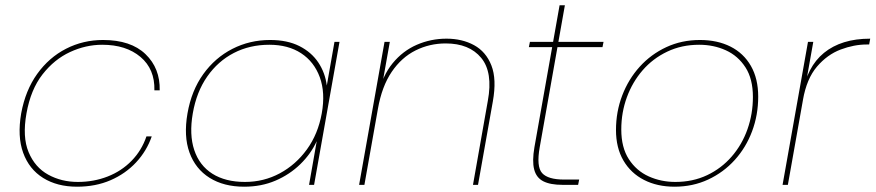

<svg xmlns="http://www.w3.org/2000/svg" viewBox="-20 -698 3306 725"><path d="M60 -270Q76 -357 120.5 -419Q165 -481 229.5 -514Q294 -547 369 -547Q474 -547 529.5 -493.5Q585 -440 583 -357H563Q565 -437 510.5 -483Q456 -529 366 -529Q304 -529 244.5 -501.5Q185 -474 140.5 -417Q96 -360 80 -270Q64 -181 88 -123.5Q112 -66 162 -38.5Q212 -11 274 -11Q334 -11 386.5 -31.5Q439 -52 477 -91Q515 -130 533 -183H553Q534 -128 494 -85Q454 -42 397.5 -17.5Q341 7 271 7Q196 7 143 -26Q90 -59 67.5 -121Q45 -183 60 -270Z M688 -270Q703 -356 747.5 -418Q792 -480 857.5 -513.5Q923 -547 1000 -547Q1065 -547 1110.5 -524Q1156 -501 1182 -462Q1208 -423 1214 -375L1243 -540H1262L1166 0H1147L1176 -165Q1154 -117 1114 -78Q1074 -39 1020.5 -16Q967 7 902 7Q825 7 771.5 -26.5Q718 -60 695.5 -122Q673 -184 688 -270ZM1195 -270Q1209 -348 1187.5 -406.5Q1166 -465 1117 -497Q1068 -529 997 -529Q923 -529 863 -498Q803 -467 762.5 -409Q722 -351 708 -270Q694 -190 713.5 -131.5Q733 -73 782 -42Q831 -11 905 -11Q976 -11 1036.5 -43.5Q1097 -76 1139 -134Q1181 -192 1195 -270Z M1336 0 1432 -540H1452L1356 0ZM1766 0 1822 -317Q1842 -425 1797 -479.5Q1752 -534 1663 -534Q1602 -534 1549 -507.5Q1496 -481 1459 -426.5Q1422 -372 1407 -287L1408 -340Q1424 -412 1462.5 -459Q1501 -506 1554 -529Q1607 -552 1666 -552Q1725 -552 1770 -527.5Q1815 -503 1835.5 -451Q1856 -399 1841 -315L1785 0Z M1998 -142 2093 -678H2113L2018 -142Q2005 -69 2027 -44.5Q2049 -20 2110 -20H2167L2163 0H2104Q2058 0 2031.5 -13.5Q2005 -27 1997 -58.5Q1989 -90 1998 -142ZM2255 -520H1977L1981 -540H2259Z M2527 7Q2462 7 2412 -18.5Q2362 -44 2334 -92Q2306 -140 2306 -207Q2306 -276 2329.5 -337.5Q2353 -399 2395.5 -446Q2438 -493 2496 -520Q2554 -547 2623 -547Q2689 -547 2738.5 -522Q2788 -497 2815.5 -449Q2843 -401 2843 -333Q2843 -264 2820 -202.5Q2797 -141 2754.5 -94Q2712 -47 2654 -20Q2596 7 2527 7ZM2530 -11Q2596 -11 2650 -36.5Q2704 -62 2743 -107Q2782 -152 2802.5 -210Q2823 -268 2823 -332Q2823 -400 2795 -443.5Q2767 -487 2721 -508Q2675 -529 2620 -529Q2554 -529 2499.5 -503Q2445 -477 2406.5 -432.5Q2368 -388 2347 -330.5Q2326 -273 2326 -209Q2326 -141 2354.5 -97Q2383 -53 2429.5 -32Q2476 -11 2530 -11Z M3012 -321 3009 -341Q3018 -393 3038.5 -432.5Q3059 -472 3091.5 -498.5Q3124 -525 3167.5 -538.5Q3211 -552 3266 -552L3262 -530H3253Q3205 -530 3154.5 -511Q3104 -492 3065 -446.5Q3026 -401 3012 -321ZM2935 0 3031 -540H3051L2955 0Z"/></svg>

Font: Poppins Variable
Style: Italic
Weight: 100
Italic angle: -10°
Designer: Jonny Pinhorn
Foundry: Indian Type Foundry
Version: Version 6.000